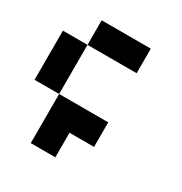

<svg xmlns="http://www.w3.org/2000/svg" viewBox="-150 -610 800 846"><g transform="rotate(30 250.0 -187.5)"><path d="M125 125V0H250V125ZM125 -375V-500H375V-375ZM125 -125H0V-375H125ZM125 0V-125H375V0Z"/></g></svg>

Font: Tiny5
Style: Regular
Weight: 400
Designer: Stefan Schmidt
Foundry: Made with Bits'n'Picas by Kreative Software
Version: Version 1.002; ttfautohint (v1.8.4.7-5d5b)